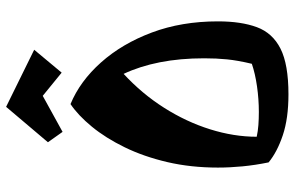

<svg xmlns="http://www.w3.org/2000/svg" viewBox="-188 -753 965 629"><g transform="rotate(-90 294.5 -438.5)"><path d="M300 24Q221 24 166 5.5Q111 -13 77 -41Q68 -85 64 -126.5Q60 -168 60 -207Q60 -296 78 -373Q96 -450 126.5 -512.5Q157 -575 194 -620Q231 -665 268 -690Q343 -659 404.5 -590Q466 -521 502.5 -423.5Q539 -326 539 -207Q539 -131 520 -79.5Q501 -28 449.5 -2Q398 24 300 24ZM242 -73Q284 -73 326 -79Q368 -85 400 -96Q411 -142 414.5 -177Q418 -212 418 -252Q418 -331 405 -397Q392 -463 367 -516Q302 -456 256 -383.5Q210 -311 185.5 -233Q161 -155 161 -80Q179 -76 199.5 -74.5Q220 -73 242 -73ZM177 -716 143 -764 259 -901 446 -809 371 -719 295 -781Z"/></g></svg>

Font: Joti One
Style: Regular
Weight: 400
Designer: Eduardo Rodriguez Tunni
Foundry: Eduardo Rodriguez Tunni
Version: Version 1.002; ttfautohint (v1.8.4.7-5d5b);gftools[0.9.24]